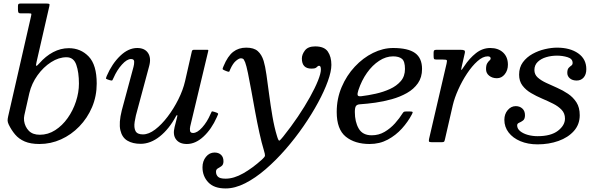

<svg xmlns="http://www.w3.org/2000/svg" viewBox="-20 -800 3338 1080"><path d="M26 -146 154.5 -708Q157.5 -720.5 156 -722.8Q154.5 -725 139 -725H96Q85.5 -725 83.2 -730.8Q81 -736.5 81 -746V-764Q81 -773 83.2 -776.5Q85.5 -780 94 -780H242Q254.5 -780 257.2 -777.5Q260 -775 257.5 -765L185.5 -451Q181 -432 184 -429.8Q187 -427.5 201.5 -444Q237 -484.5 279.2 -506.8Q321.5 -529 367 -529Q434 -529 479 -482Q524 -435 524 -330Q524 -259 497.8 -197.2Q471.5 -135.5 426.2 -88.8Q381 -42 323.2 -16Q265.5 10 202 10Q152 10 119 -4.2Q86 -18.5 65 -43.5Q44 -68.5 29 -99.5Q23 -112.5 22.8 -121.5Q22.5 -130.5 26 -146ZM115.5 -120Q120.5 -86.5 142.2 -64.2Q164 -42 204 -42Q250.5 -42 290.5 -67.8Q330.5 -93.5 360.5 -135.8Q390.5 -178 407.2 -229Q424 -280 424 -330Q424 -393 409.2 -435.5Q394.5 -478 354 -478Q310.5 -478 267.2 -450.2Q224 -422.5 191 -376.5Q158 -330.5 145 -276L117 -152Q113.5 -137 115.5 -120Z M580.5 -373Q610 -441.5 656 -485.8Q702 -530 752 -530Q794 -530 812.8 -501.8Q831.5 -473.5 819 -428L755 -190Q742.5 -148 737.5 -115Q732.5 -82 742.2 -63Q752 -44 784 -44Q816.5 -44 852.8 -71.5Q889 -99 923 -143.8Q957 -188.5 983.2 -241Q1009.5 -293.5 1021 -343.5L1059.5 -512.5Q1061.5 -520 1072 -520H1142.5Q1150 -520 1151.2 -518.8Q1152.5 -517.5 1151 -511.5L1050 -89Q1047 -76 1049 -64Q1051 -52 1066 -52Q1089.5 -52 1117.5 -83.2Q1145.5 -114.5 1164 -158Q1169 -169.5 1170.8 -172.2Q1172.5 -175 1185 -171L1195.5 -167.5Q1209 -163 1206.8 -157.5Q1204.5 -152 1199.5 -140.5Q1170 -74 1125 -32Q1080 10 1031 10Q990 10 970.5 -15.5Q951 -41 962 -85L976 -140Q979 -151.5 976.5 -152.5Q974 -153.5 970 -146.5Q931 -74 878.8 -32.5Q826.5 9 771 9Q726.5 9 696.5 -8.8Q666.5 -26.5 657 -67.8Q647.5 -109 665 -179L731 -424Q735 -438.5 734.8 -453.2Q734.5 -468 717 -468Q694 -468 666 -437Q638 -406 619 -362.5Q615.5 -353.5 612.5 -349.2Q609.5 -345 599 -348.5L585 -353Q575 -356.5 576 -360.2Q577 -364 580.5 -373Z M1732 -414Q1678 -414 1678 -471Q1678 -493.5 1695.2 -516.2Q1712.5 -539 1753 -539Q1804 -539 1824 -510Q1844 -481 1844 -435Q1844 -398.5 1824.2 -343.5Q1804.5 -288.5 1769.2 -223.2Q1734 -158 1687.2 -90.2Q1640.5 -22.5 1586 40Q1531.5 102.5 1473.8 152.2Q1416 202 1358.8 231Q1301.5 260 1249 260Q1184 260 1151.5 225.5Q1119 191 1119 141Q1119 106.5 1138.5 82.2Q1158 58 1187 58Q1209.5 58 1223.2 70.8Q1237 83.5 1237 107Q1237 126 1226.5 133.8Q1216 141.5 1205.5 147.2Q1195 153 1195 166Q1195 183 1206 194Q1217 205 1249 205Q1295.5 205 1348 175.2Q1400.5 145.5 1453.5 97.5Q1469.5 83 1470.5 76Q1471.5 69 1464.5 46Q1451.5 3.5 1439 -53.5Q1426.5 -110.5 1415.2 -171.8Q1404 -233 1393.8 -289.5Q1383.5 -346 1374.8 -388.5Q1366 -431 1359 -449.5Q1356 -457.5 1351.5 -464.8Q1347 -472 1334 -472Q1324.5 -472 1307.2 -457.8Q1290 -443.5 1275.5 -411Q1272 -402 1270.2 -398.2Q1268.5 -394.5 1258.5 -398L1244.5 -403.5Q1232 -408.5 1232.2 -412.5Q1232.5 -416.5 1237.5 -428Q1261 -484.5 1291.5 -508.2Q1322 -532 1365 -532Q1408 -532 1430 -512.5Q1452 -493 1463 -457.5Q1471.5 -430 1478.8 -379.5Q1486 -329 1494 -267.8Q1502 -206.5 1512.5 -145.2Q1523 -84 1538 -35Q1546.5 -6 1551.8 -9Q1557 -12 1572.5 -31Q1617 -86.5 1655.8 -144Q1694.5 -201.5 1723.5 -253.8Q1752.5 -306 1768.8 -346.8Q1785 -387.5 1785 -409Q1785 -430 1775 -430Q1769 -430 1765.8 -426Q1762.5 -422 1755.8 -418Q1749 -414 1732 -414Z M1874 -170Q1874 -245 1901.8 -310.2Q1929.5 -375.5 1975.8 -425Q2022 -474.5 2078.2 -502.2Q2134.5 -530 2191 -530Q2275 -530 2314.5 -501.8Q2354 -473.5 2354 -412Q2354 -365 2330.8 -331.8Q2307.5 -298.5 2269 -276.8Q2230.5 -255 2184 -242Q2137.5 -229 2091 -222.5Q2044.5 -216 2005.5 -213.5Q1988 -212.5 1982 -203.2Q1976 -194 1976 -170Q1976 -114.5 1997.8 -76.8Q2019.5 -39 2071 -39Q2110.5 -39 2143.2 -58.2Q2176 -77.5 2201.8 -106.2Q2227.5 -135 2245.5 -164Q2249.5 -170.5 2253.8 -171.8Q2258 -173 2269 -173H2283.5Q2298 -173 2300.5 -170.2Q2303 -167.5 2296.5 -156Q2275 -115 2240.8 -77Q2206.5 -39 2161 -14.5Q2115.5 10 2059 10Q1976 10 1925 -31.2Q1874 -72.5 1874 -170ZM2013.5 -259Q2051.5 -263.5 2094 -273Q2136.5 -282.5 2173.8 -299.5Q2211 -316.5 2234.5 -343.8Q2258 -371 2258 -412Q2258 -455 2241 -469Q2224 -483 2191 -483Q2151 -483 2112.8 -458Q2074.5 -433 2044.2 -390.2Q2014 -347.5 1996 -293Q1989.5 -273.5 1991.8 -265Q1994 -256.5 2013.5 -259Z M2437.5 -520H2568.5Q2586 -520 2591.8 -516.5Q2597.5 -513 2594 -499L2578 -429Q2573 -408 2574.8 -406.5Q2576.5 -405 2591.5 -428Q2620.5 -472 2657.2 -501Q2694 -530 2738 -530Q2782.5 -530 2809.8 -504.8Q2837 -479.5 2837 -436Q2837 -404.5 2819.2 -382.2Q2801.5 -360 2775 -360Q2749.5 -360 2731.8 -374Q2714 -388 2714 -411Q2714 -433 2720.5 -443.8Q2727 -454.5 2733.5 -459.8Q2740 -465 2740 -471Q2740 -483 2723 -483Q2696 -483 2665.8 -456Q2635.5 -429 2607.2 -386.5Q2579 -344 2557.8 -296.5Q2536.5 -249 2527 -208.5L2483 -17Q2480.5 -5.5 2477.8 -2.8Q2475 0 2460.5 0H2409.5Q2394 0 2392.8 -5Q2391.5 -10 2394 -21L2492 -442.5Q2495.5 -458 2493 -461.5Q2490.5 -465 2471.5 -465H2435.5Q2423.5 -465 2421.2 -469.2Q2419 -473.5 2419 -486V-504Q2419 -515 2423.5 -517.5Q2428 -520 2437.5 -520Z M3158 -133Q3158 -162.5 3139.2 -182.2Q3120.5 -202 3091.2 -216.8Q3062 -231.5 3029 -245.5Q2996 -259.5 2966.8 -276.8Q2937.5 -294 2918.8 -318.8Q2900 -343.5 2900 -380Q2900 -421 2921.2 -449.8Q2942.5 -478.5 2975.5 -496.8Q3008.5 -515 3045.2 -523.5Q3082 -532 3113 -532Q3186.5 -532 3232.2 -500Q3278 -468 3278 -411Q3278 -381 3263 -364Q3248 -347 3224 -347Q3200 -347 3185.5 -359.2Q3171 -371.5 3171 -390Q3171 -409.5 3178.5 -417.8Q3186 -426 3193.5 -431Q3201 -436 3201 -446Q3201 -469.5 3172.8 -478.2Q3144.5 -487 3113 -487Q3081.5 -487 3052.5 -478.5Q3023.5 -470 3004.8 -452Q2986 -434 2986 -406Q2986 -381 3004.5 -364.2Q3023 -347.5 3052 -334Q3081 -320.5 3113.5 -306.2Q3146 -292 3175 -272.5Q3204 -253 3222.5 -224.2Q3241 -195.5 3241 -152Q3241 -100 3208.2 -63.2Q3175.5 -26.5 3121.5 -7.2Q3067.5 12 3004 12Q2949.5 12 2907.2 -5.8Q2865 -23.5 2841 -54.8Q2817 -86 2817 -126Q2817 -158.5 2836 -180.8Q2855 -203 2881 -203Q2903.5 -203 2918.2 -189.5Q2933 -176 2933 -152Q2933 -130.5 2922 -122.2Q2911 -114 2900 -109.5Q2889 -105 2889 -95Q2889 -76 2906 -62.2Q2923 -48.5 2949.2 -41.2Q2975.5 -34 3004 -34Q3079 -34 3118.5 -64.5Q3158 -95 3158 -133Z"/></svg>

Font: Besley*
Style: Italic
Weight: 400
Italic angle: -13°
Designer: Owen Earl
Foundry: indestructible type*
Version: Version 2.000; ttfautohint (v1.8.3)